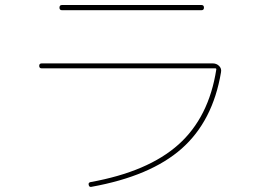

<svg xmlns="http://www.w3.org/2000/svg" viewBox="-20 -720 1040 758"><path d="M144.5 -450.2Q134.8 -450.2 134.8 -460Q134.8 -469.7 144.5 -469.7H820.3Q835 -469.7 845.2 -459.5Q855.5 -449.2 852.5 -434.6Q820.3 -242.2 697.3 -133.3Q574.2 -24.4 340.8 17.6Q332 19.5 330.1 9.8Q328.1 1 336.9 -1Q564.5 -42 684.6 -149.4Q804.7 -256.8 834 -446.3Q834 -450.2 830.1 -450.2ZM224.6 -679.7Q214.8 -679.7 214.8 -689.9Q214.8 -700.2 224.6 -700.2H775.4Q785.2 -700.2 785.2 -689.9Q785.2 -679.7 775.4 -679.7Z"/></svg>

Font: Rounded-L Mgen+ 2m thin
Style: Regular
Weight: 100
Designer: [Source Han Sans]
Ryoko NISHIZUKA  (kana & ideographs); Paul D. Hunt (Latin, Greek & Cyrillic); Wenlong ZHANG  (bopomofo
Version: Version 1.059.20150602